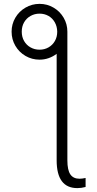

<svg xmlns="http://www.w3.org/2000/svg" viewBox="-20 -759 495 978"><path d="M181.6 -739.3Q220.2 -739.3 252.7 -720.2Q285.2 -701.2 304.2 -668.7Q323.2 -636.2 323.2 -597.7V-594.2V57.6Q323.2 107.4 338.4 129.4Q353.5 151.4 384.8 151.4Q398.4 151.4 416 147.5V193.4Q394.5 199.2 374 199.2Q268.6 199.2 268.6 57.6V-484.9Q250 -470.7 227.8 -462.9Q205.6 -455.1 181.6 -455.1Q142.6 -455.1 109.9 -474.1Q77.1 -493.2 58.1 -525.9Q39.1 -558.6 39.1 -597.7Q39.1 -636.2 58.1 -668.7Q77.1 -701.2 109.9 -720.2Q142.6 -739.3 181.6 -739.3ZM271.5 -597.7Q271 -624.5 259 -645.5Q247.1 -666.5 226.8 -678Q206.5 -689.5 181.6 -689.5Q156.2 -689.5 135.5 -677.7Q114.7 -666 102.8 -645.3Q90.8 -624.5 90.8 -597.7Q90.8 -570.8 102.8 -550Q114.7 -529.3 135.5 -517.6Q156.2 -505.9 181.6 -505.9Q206.5 -505.9 227.1 -517.6Q247.6 -529.3 259.5 -550Q271.5 -570.8 271.5 -597.7Z"/></svg>

Font: Pretendard GOV ExtraLight
Style: Regular
Weight: 200
Designer: Base glyphs from Inter by Rasmus Andersson; Hangeul glyphs from Noto Sans CJK(Source Han Sans) by Jang Soo-young and Kan
Foundry: Kil Hyung-jin
Version: Version 1.309